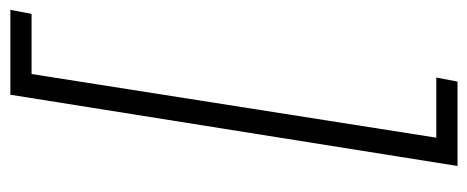

<svg xmlns="http://www.w3.org/2000/svg" viewBox="-346 -452 925 380"><g transform="rotate(90 117.0 -262.5)"><path d="M-53 180 -45 138H74L200 -663H81L89 -705H256L115 180Z"/></g></svg>

Font: Nunito Sans 7pt SemiCondensed ExtraLight
Style: Italic
Weight: 250
Width: 4
Italic angle: -9°
Designer: Vernon Adams
Foundry: Vernon Adams
Version: Version 3.101;gftools[0.9.27]